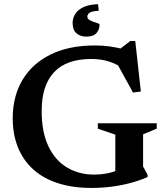

<svg xmlns="http://www.w3.org/2000/svg" viewBox="-20 -912 810 944"><path d="M683.5 -93.5 705.5 -53.5V-41.5Q667 -24.5 622.2 -12.5Q577.5 -0.5 529 5.8Q480.5 12 429 12Q337.5 12 265.8 -11Q194 -34 144.2 -78.5Q94.5 -123 68.5 -186.8Q42.5 -250.5 42.5 -332Q43 -439.5 90.8 -519.5Q138.5 -599.5 228.8 -644Q319 -688.5 446.5 -688.5Q484 -688.5 519 -683.8Q554 -679 596.5 -668L556.5 -661L620.5 -710.5H645L672.5 -462L634 -457L541.5 -625L594.5 -569.5Q555.5 -597 516.2 -609.5Q477 -622 428.5 -622Q368 -622 322.5 -606Q277 -590 246.5 -557.8Q216 -525.5 200.5 -478Q185 -430.5 185 -367.5Q184.5 -264 217.5 -194Q250.5 -124 309 -88.8Q367.5 -53.5 443 -53.5Q473.5 -53.5 502.5 -58.8Q531.5 -64 556.8 -74.5Q582 -85 600 -99.5L547 -23V-250L461 -279.5V-306H750.5V-279.5L683.5 -251.5ZM469.5 -791Q469.5 -766.5 454.2 -749.2Q439 -732 404 -732Q374 -732 355.5 -748.8Q337 -765.5 337 -799.5Q337 -821 348.5 -841.2Q360 -861.5 387.2 -875.5Q414.5 -889.5 462 -891.5L465.5 -859Q434.5 -857.5 422 -850.2Q409.5 -843 409.5 -830Q409.5 -820.5 418.5 -814.5Q427.5 -808.5 439.5 -804.8Q451.5 -801 460.5 -797.8Q469.5 -794.5 469.5 -791Z"/></svg>

Font: Newsreader 16pt 16pt SemiBold
Style: Regular
Weight: 600
Version: Version 1.003